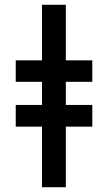

<svg xmlns="http://www.w3.org/2000/svg" viewBox="-20 -785 453 805"><path d="M256 -765V-532H367V-442H256V-345H367V-254H256V0H156V-254H46V-345H156V-442H46V-532H156V-765Z"/></svg>

Font: Noto Sans ExtraCondensed SemiBold
Style: Regular
Weight: 600
Width: 2
Designer: Monotype Design Team
Foundry: Monotype Imaging Inc.
Version: Version 2.013; ttfautohint (v1.8.4.7-5d5b)